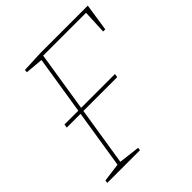

<svg xmlns="http://www.w3.org/2000/svg" viewBox="-188 -823 955 955"><g transform="rotate(-45 289.0 -346.0)"><path d="M433 -356 430 -337H75L78 -356ZM23 0 25 -15 130 -29 122 -21 225 -671 231 -663 129 -672 131 -687 248 -692H578L556 -547H541L547 -680L553 -673H237L246 -678L142 -21L136 -29L255 -15L253 0Z"/></g></svg>

Font: Bitter Thin
Style: Italic
Weight: 100
Italic angle: -9°
Designer: Sol Matas, and Bitter project Authors
Foundry: Sol Matas
Version: Version 2.002